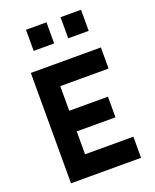

<svg xmlns="http://www.w3.org/2000/svg" viewBox="-169 -1033 910 1128"><g transform="rotate(-20 286.0 -469.0)"><path d="M75 0H513V-132H211V-275H453V-404H211V-558H513V-690H75ZM135 -806H263V-938H135ZM351 -806H479V-938H351Z"/></g></svg>

Font: TitilliumText22L
Style: 999 wt
Weight: 900
Designer: Campivisivi
Foundry: Campivisivi
Version: 1.000